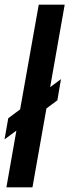

<svg xmlns="http://www.w3.org/2000/svg" viewBox="-32 -805 298 825"><path d="M-12.5 -206 3.5 -297 54.5 -335 134.5 -785H246L183.5 -430.5L230 -465L214.5 -374L167.5 -339L107.5 0H-4.5L38.5 -244Z"/></svg>

Font: Anybody UltraCondensed SemiBold
Style: Italic
Weight: 600
Width: 1
Italic angle: -10°
Designer: Tyler Finck
Foundry: Etcetera Type Company
Version: Version 1.010; ttfautohint (v1.8.3) -l 8 -r 50 -G 200 -x 14 